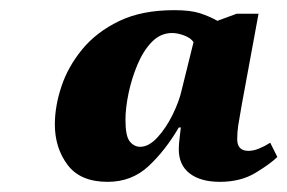

<svg xmlns="http://www.w3.org/2000/svg" viewBox="-20 -739 566 378"><path d="M192 -381Q138 -381 113 -414.5Q88 -448 88 -494Q88 -530 101 -569Q114 -608 142 -642Q170 -676 214.5 -697.5Q259 -719 323 -719Q355 -719 373.5 -713Q392 -707 408 -698L446 -712H489L456 -533Q451 -505 449 -492Q447 -479 447 -465Q447 -442 469 -442Q479 -442 490 -446.5Q501 -451 512 -458L526 -430Q513 -417 483.5 -399Q454 -381 413 -381Q375 -381 353.5 -397.5Q332 -414 332 -445Q332 -455 333.5 -466.5Q335 -478 336 -488H332Q305 -442 272 -411.5Q239 -381 192 -381ZM256 -450Q273 -450 290 -468.5Q307 -487 320 -513.5Q333 -540 338 -563L361 -656Q356 -664 343 -669Q330 -674 319 -674Q296 -674 279 -656.5Q262 -639 250.5 -611.5Q239 -584 233 -555Q227 -526 227 -503Q227 -471 235.5 -460.5Q244 -450 256 -450Z"/></svg>

Font: Noto Serif Black
Style: Italic
Weight: 900
Italic angle: -12°
Designer: Monotype Design Team
Foundry: Monotype Imaging Inc.
Version: Version 2.013